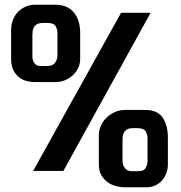

<svg xmlns="http://www.w3.org/2000/svg" viewBox="-20 -702 765 812"><path d="M617 -648 248 21H120L492 -648ZM601 90H507Q489 90 470 85Q451 80 435 68.5Q419 57 408.5 38.5Q398 20 398 -8V-130Q398 -152 407.5 -172Q417 -192 432 -206Q447 -220 467 -228.5Q487 -237 508 -237H595Q646 -237 668 -204.5Q690 -172 690 -119V-7Q690 15 682.5 33Q675 51 663 63.5Q651 76 635 83Q619 90 601 90ZM566 22Q589 22 596.5 7.5Q604 -7 604 -22V-116Q604 -133 596 -146.5Q588 -160 562 -160H543Q527 -160 518 -155Q509 -150 504.5 -142Q500 -134 499 -125Q498 -116 498 -107V-32Q498 -26 498.5 -17Q499 -8 503 0.5Q507 9 515 15.5Q523 22 538 22ZM217 -355H126Q108 -355 90.5 -360Q73 -365 59 -376.5Q45 -388 36 -406.5Q27 -425 27 -453V-575Q27 -597 34.5 -617Q42 -637 55.5 -651Q69 -665 87.5 -673.5Q106 -682 127 -682H214Q265 -682 292 -649.5Q319 -617 319 -564V-452Q319 -430 309.5 -412Q300 -394 285.5 -381.5Q271 -369 253 -362Q235 -355 217 -355ZM181 -423Q204 -423 213.5 -437.5Q223 -452 223 -467V-561Q223 -578 215 -591.5Q207 -605 181 -605H162Q146 -605 137 -600Q128 -595 123.5 -587Q119 -579 118 -570Q117 -561 117 -552V-477Q117 -471 117 -462Q117 -453 120 -444.5Q123 -436 130.5 -429.5Q138 -423 153 -423Z"/></svg>

Font: BM HANNA
Style: Regular
Weight: 400
Designer: BONGJIN KIM, JAEHYUN KEUM, MINJUNG KIM, JUHEE TAE
Foundry: WOOWA BROTHERS Corporation.
Version: Version 1.000